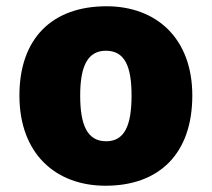

<svg xmlns="http://www.w3.org/2000/svg" viewBox="-20 -634 677 613"><path d="M594 -329C594 -512 479 -614 320 -614C147 -614 42 -512 42 -329C42 -144 157 -41 317 -41C489 -41 594 -144 594 -329ZM236 -329C236 -423 260 -472 318 -472C378 -472 400 -423 400 -329C400 -234 378 -183 319 -183C259 -183 236 -234 236 -329Z"/></svg>

Font: Noto Sans Tamil UI Black
Style: Regular
Weight: 900
Designer: Jelle Bosma - Monotype Design Team
Foundry: Monotype Imaging Inc.
Version: Version 2.004